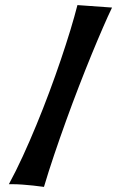

<svg xmlns="http://www.w3.org/2000/svg" viewBox="-20 -732 477 759"><path d="M422.9 -702.1Q407.7 -670.9 387 -623Q366.2 -575.2 342 -516.4Q317.9 -457.5 292 -390.6Q266.1 -323.7 241.5 -255.4Q216.8 -187 194.1 -119.9Q171.4 -52.7 153.8 6.8Q132.8 3.9 110.8 1.5Q92.3 -0.5 69.8 -2.2Q47.4 -3.9 26.9 -3.9H15.1Q42.5 -54.2 70.1 -114.3Q97.7 -174.3 124 -238.3Q150.4 -302.2 174.8 -367.7Q199.2 -433.1 220.2 -495.1Q241.2 -557.1 258.1 -612.5Q274.9 -668 286.1 -711.9Z"/></svg>

Font: Rum Raisin
Style: Regular
Weight: 400
Designer: Astigmatic (AOETI)
Foundry: Astigmatic (AOETI)
Version: Version 1.000